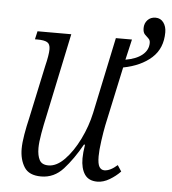

<svg xmlns="http://www.w3.org/2000/svg" viewBox="-48 -671 651 725"><g transform="rotate(5 277.0 -308.0)"><path d="M347 10Q314 10 299 -12.5Q284 -35 284 -73Q284 -94 289 -125H285Q253 -68 218 -29.5Q183 9 134 9Q88 9 70 -19.5Q52 -48 52 -89Q52 -112 57.5 -144Q63 -176 70 -205L113 -406Q124 -451 124 -472Q124 -492 112.5 -498.5Q101 -505 76 -505H66L73 -536H201L134 -218Q127 -187 121 -153Q115 -119 115 -97Q115 -69 124 -52Q133 -35 158 -35Q189 -35 219.5 -66.5Q250 -98 274 -147Q298 -196 309 -247L370 -536H431L413 -458Q454 -465 476.5 -483.5Q499 -502 499 -529Q499 -540 492 -546Q485 -552 478 -559.5Q471 -567 471 -583Q471 -601 482.5 -613.5Q494 -626 513 -626Q532 -626 543 -611Q554 -596 554 -574Q554 -513 514 -477Q474 -441 407 -428L359 -205Q354 -180 349 -144.5Q344 -109 344 -86Q344 -57 351 -46Q358 -35 370 -35Q392 -35 419 -59L434 -36Q417 -18 393.5 -4Q370 10 347 10Z"/></g></svg>

Font: Noto Serif ExtraCondensed Light
Style: Italic
Weight: 300
Width: 2
Italic angle: -12°
Designer: Monotype Design Team
Foundry: Monotype Imaging Inc.
Version: Version 2.014; ttfautohint (v1.8.4.7-5d5b)